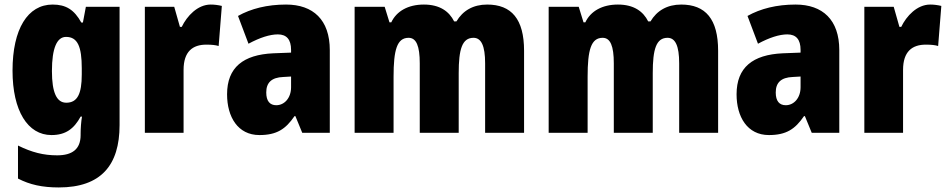

<svg xmlns="http://www.w3.org/2000/svg" viewBox="-20 -583 4162 843"><path d="M211 -563C102 -563 35 -456 35 -273C35 -96 102 10 206 10C269 10 305 -18 334 -71H340C336 -49 334 -17 334 3V10C334 73 296 99 231 99C171 99 120 86 59 56V201C111 228 166 240 238 240C423 240 505 143 505 -34V-553H357L344 -484H337C306 -540 270 -563 211 -563ZM270 -421C321 -421 339 -378 339 -283V-256C339 -171 320 -132 271 -132C229 -132 208 -176 208 -271C208 -372 230 -421 270 -421Z M905 -563C848 -563 801 -513 778 -465H770L745 -553H616V0H786V-276C786 -357 826 -387 886 -387C911 -387 927 -385 940 -381L954 -557C937 -561 921 -563 905 -563Z M1236 -563C1153 -563 1082 -545 1025 -513L1071 -391C1121 -418 1165 -432 1200 -432C1238 -432 1258 -410 1258 -364V-352L1180 -349C1048 -343 977 -287 977 -169C977 -70 1024 10 1119 10C1195 10 1234 -16 1273 -73H1277L1307 0H1428V-363C1428 -496 1355 -563 1236 -563ZM1224 -245 1258 -247V-200C1258 -153 1229 -121 1193 -121C1165 -121 1149 -139 1149 -177C1149 -220 1172 -243 1224 -245Z M2119 -563C2057 -563 2012 -536 1984 -489H1974C1952 -533 1911 -563 1841 -563C1772 -563 1721 -534 1698 -485H1690L1669 -553H1537V0H1708V-246C1708 -364 1723 -417 1774 -417C1808 -417 1823 -381 1823 -305V0H1994V-262C1994 -367 2009 -417 2059 -417C2093 -417 2110 -382 2110 -305V0H2281V-360C2281 -499 2226 -563 2119 -563Z M2971 -563C2909 -563 2864 -536 2836 -489H2826C2804 -533 2763 -563 2693 -563C2624 -563 2573 -534 2550 -485H2542L2521 -553H2389V0H2560V-246C2560 -364 2575 -417 2626 -417C2660 -417 2675 -381 2675 -305V0H2846V-262C2846 -367 2861 -417 2911 -417C2945 -417 2962 -382 2962 -305V0H3133V-360C3133 -499 3078 -563 2971 -563Z M3473 -563C3390 -563 3319 -545 3262 -513L3308 -391C3358 -418 3402 -432 3437 -432C3475 -432 3495 -410 3495 -364V-352L3417 -349C3285 -343 3214 -287 3214 -169C3214 -70 3261 10 3356 10C3432 10 3471 -16 3510 -73H3514L3544 0H3665V-363C3665 -496 3592 -563 3473 -563ZM3461 -245 3495 -247V-200C3495 -153 3466 -121 3430 -121C3402 -121 3386 -139 3386 -177C3386 -220 3409 -243 3461 -245Z M4064 -563C4007 -563 3960 -513 3937 -465H3929L3904 -553H3775V0H3945V-276C3945 -357 3985 -387 4045 -387C4070 -387 4086 -385 4099 -381L4113 -557C4096 -561 4080 -563 4064 -563Z"/></svg>

Font: Noto Sans Georgian Condensed Black
Style: Regular
Weight: 900
Width: 3
Designer: Monotype Design Team, Akaki Razmadze
Foundry: Google LLC
Version: Version 2.005